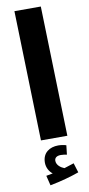

<svg xmlns="http://www.w3.org/2000/svg" viewBox="-109 -789 505 1089"><g transform="rotate(-10 144.0 -244.0)"><path d="M80 0H232L211 -748H59ZM257 215 240 160C223 166 204 172 184 178C165 171 140 154 140 128C140 112 152 101 176 101C188 101 200 103 211 105L217 52C205 48 187 45 171 45C122 45 80 71 80 128C80 157 94 181 113 196C103 198 91 200 75 203L89 260C149 249 213 231 257 215Z"/></g></svg>

Font: Noto Sans Arabic UI ExtraCondensed Extra
Style: Regular
Weight: 800
Width: 3
Designer: Nadine Chahine - Monotype Design Team
Foundry: Monotype Imaging Inc.
Version: Version 1.900